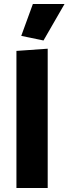

<svg xmlns="http://www.w3.org/2000/svg" viewBox="-20 -938 342 958"><path d="M218 0V-695L62 -684V0ZM197 -736 302 -918H144L86 -759Z"/></svg>

Font: Catamaran ExtraBold
Style: Regular
Weight: 800
Designer: Pria Ravichandran
Version: Version 2.000